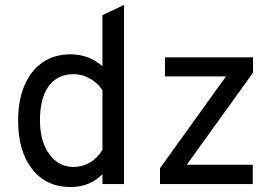

<svg xmlns="http://www.w3.org/2000/svg" viewBox="-20 -742 1107 774"><path d="M264 12Q166.5 12 109.8 -60.2Q53 -132.5 53 -256Q53 -338 78.8 -398Q104.5 -458 151.8 -490.5Q199 -523 264 -523Q339 -523 393 -475V-681L480 -722V0H393V-40Q342.5 12 264 12ZM276 -69Q312 -69 342.8 -87Q373.5 -105 393 -138V-378Q373.5 -408 342.5 -425.5Q311.5 -443 276 -443Q211.5 -443 176.2 -394.5Q141 -346 141 -256Q141 -200.5 158 -158.5Q175 -116.5 205.5 -92.8Q236 -69 276 -69ZM625 0V-64L891 -434H645V-511H1000V-449L733 -78H999V0Z"/></svg>

Font: Undotted
Style: Regular
Weight: 400
Designer: Delve Withrington, Dave Bailey, Thomas Jockin
Foundry: Delve Fonts LLC
Version: Version 4.000